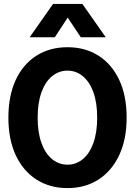

<svg xmlns="http://www.w3.org/2000/svg" viewBox="-20 -952 690 984"><path d="M326 12Q235 12 166.5 -32Q98 -76 60.5 -157Q23 -238 23 -349Q23 -461 60.5 -542Q98 -623 166.5 -666.5Q235 -710 326 -710Q417 -710 485 -666.5Q553 -623 591 -542.5Q629 -462 629 -349Q629 -238 591 -157Q553 -76 485 -32Q417 12 326 12ZM326 -108Q370 -108 404.5 -136.5Q439 -165 458.5 -219Q478 -273 478 -349Q478 -426 458.5 -479.5Q439 -533 404.5 -561.5Q370 -590 326 -590Q282 -590 247 -561.5Q212 -533 192.5 -479Q173 -425 173 -349Q173 -273 192.5 -219Q212 -165 247 -136.5Q282 -108 326 -108ZM132 -761 252 -932H402L522 -761H394L327 -862L261 -761Z"/></svg>

Font: Azeret Mono SemiBold
Style: Regular
Weight: 600
Designer: Martin Vácha
Foundry: Displaay
Version: Version 1.002